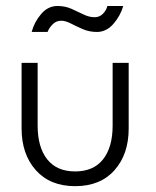

<svg xmlns="http://www.w3.org/2000/svg" viewBox="-20 -626 534 658"><path d="M189.5 -555Q173 -555 160.8 -543Q148.5 -531 143 -516.5H88.5Q97.5 -550.5 121 -578Q144.5 -605.5 177 -605.5Q203 -605.5 225 -595.8Q247 -586 266.2 -576.5Q285.5 -567 304 -567Q321.5 -567 333 -579Q344.5 -591 348 -605.5H402.5Q392.5 -571.5 368.5 -544Q344.5 -516.5 312 -516.5Q286 -516.5 263.5 -526.2Q241 -536 222.8 -545.5Q204.5 -555 189.5 -555ZM109 -195.5Q109 -121.5 141.8 -80Q174.5 -38.5 237.5 -38.5Q300.5 -38.5 333.2 -80Q366 -121.5 366 -195.5V-410.5H421V-185.5Q421 -97.5 372.5 -42.8Q324 12 237.5 12Q151.5 12 102.8 -42.8Q54 -97.5 54 -185.5V-410.5H109Z"/></svg>

Font: League Spartan Light
Style: Regular
Weight: 277
Foundry: The League of Moveable Type
Version: Version 2.002